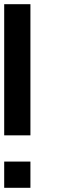

<svg xmlns="http://www.w3.org/2000/svg" viewBox="-20 -645 290 915"><path d="M0 250V125H125V250ZM125 0H0V-625H125Z"/></svg>

Font: Tiny5
Style: Regular
Weight: 400
Designer: Stefan Schmidt
Foundry: Made with Bits'n'Picas by Kreative Software
Version: Version 1.002; ttfautohint (v1.8.4.7-5d5b)